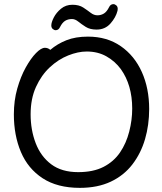

<svg xmlns="http://www.w3.org/2000/svg" viewBox="-20 -890 785 928"><path d="M447 -747Q415 -747 394.5 -760Q374 -773 358.5 -785.5Q343 -798 328 -798Q309 -798 295 -789.5Q281 -781 270 -759Q263 -744 249 -744Q242 -744 235 -750Q228 -756 228 -767Q228 -782 240 -805.5Q252 -829 275 -848Q298 -867 330 -867Q362 -867 382.5 -853.5Q403 -840 418.5 -828Q434 -816 451 -816Q468 -816 482 -824.5Q496 -833 507 -855Q514 -870 528 -870Q535 -870 542 -864Q549 -858 549 -847Q549 -842 548 -838Q540 -806 514 -776.5Q488 -747 447 -747ZM197 -659Q212 -659 223 -649Q257 -678 301 -695.5Q345 -713 405 -713Q497 -713 563.5 -667Q630 -621 665.5 -542Q701 -463 701 -363Q701 -286 681 -217.5Q661 -149 620 -95.5Q579 -42 515.5 -12Q452 18 366 18Q257 18 186 -28.5Q115 -75 81 -155.5Q47 -236 47 -337Q47 -404 63.5 -462Q80 -520 104.5 -564Q129 -608 154 -633.5Q179 -659 197 -659ZM358 -58Q431 -58 480.5 -83.5Q530 -109 560 -153Q590 -197 604.5 -253.5Q619 -310 619 -365Q619 -479 564 -556Q536 -594 494.5 -617.5Q453 -641 399 -641Q357 -641 309.5 -622Q262 -603 221 -565Q180 -527 154 -470Q128 -413 128 -337.5Q128 -262 152.5 -198Q177 -134 227.5 -96Q278 -58 358 -58Z"/></svg>

Font: Moon Stars Kai
Style: Bold
Weight: 700
Designer: GuiWonder
Version: Version 1.101